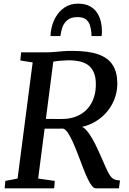

<svg xmlns="http://www.w3.org/2000/svg" viewBox="-20 -1029 705 1049"><path d="M5.5 0 9 -40.5 76 -53.5 158.5 -688 91 -698.5 95.5 -743H227.5Q253 -743 275.2 -745Q297.5 -747 321.5 -749Q345.5 -751 375.5 -751Q465 -751 518.5 -731.5Q572 -712 596.2 -673Q620.5 -634 621 -576Q621.5 -514 592.8 -460.2Q564 -406.5 512.2 -371.8Q460.5 -337 392.5 -330L414.5 -338Q431.5 -339.5 449.2 -320.5Q467 -301.5 483.2 -273.2Q499.5 -245 512.2 -216.8Q525 -188.5 533 -171Q548.5 -136 559.2 -111.5Q570 -87 579.8 -72Q589.5 -57 602.5 -50.2Q615.5 -43.5 635.5 -43.5L630 0H503.5Q494 0 483.5 -12Q473 -24 460.8 -48.8Q448.5 -73.5 434 -111.5Q420.5 -147 406.8 -183Q393 -219 379 -250.5Q365 -282 351.5 -302.5Q338 -323 324.5 -326.5Q322 -326.5 308.2 -326.2Q294.5 -326 276 -326Q257.5 -326 239.2 -326Q221 -326 210 -326L217 -379.5Q227.5 -379.5 245.2 -379.2Q263 -379 281.8 -379Q300.5 -379 315.5 -379Q330.5 -379 335 -379.5Q374.5 -382 406.5 -397Q438.5 -412 460.5 -437.8Q482.5 -463.5 493.8 -498.8Q505 -534 503.5 -576.5Q502 -638 467.2 -668.8Q432.5 -699.5 353.5 -699.5Q344 -699.5 323.5 -698.2Q303 -697 282.8 -694.2Q262.5 -691.5 253 -687L275.5 -726L188.5 -53.5L279.5 -40.5L276 0ZM406.5 -1009Q445 -1009 470.5 -995.2Q496 -981.5 510.5 -959.2Q525 -937 531 -910.8Q537 -884.5 537 -858Q537 -851.5 536.5 -844.8Q536 -838 535 -832H480Q480 -836.5 479.8 -841.5Q479.5 -846.5 479 -851.5Q477 -873.5 470.8 -892.5Q464.5 -911.5 449 -923.5Q433.5 -935.5 403 -935.5Q367.5 -935.5 348 -919Q328.5 -902.5 320.5 -878.8Q312.5 -855 310 -832H256Q256 -839.5 256.8 -846.2Q257.5 -853 258.5 -860Q264.5 -901 283.8 -934.8Q303 -968.5 333.8 -988.8Q364.5 -1009 406.5 -1009Z"/></svg>

Font: Merriweather 24pt Medium
Style: Italic
Weight: 500
Italic angle: -7.8°
Version: Version 2.101